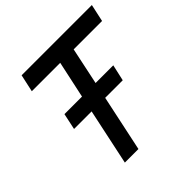

<svg xmlns="http://www.w3.org/2000/svg" viewBox="-197 -928 1090 1090"><g transform="rotate(-45 348.5 -382.5)"><path d="M269 -339H128L149 -437H290L338 -660H110L133 -765H697L674 -660H446L399 -437H541L519 -339H378L306 0H197Z"/></g></svg>

Font: Application Medium
Style: Italic
Weight: 500
Italic angle: -12°
Designer: Wei Huang
Foundry: Wei Huang
Version: Version 0.012